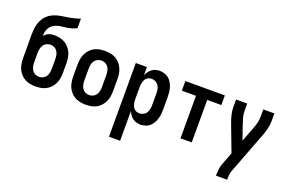

<svg xmlns="http://www.w3.org/2000/svg" viewBox="-113 -1160 2725 1799"><g transform="rotate(20 1250.0 -260.0)"><path d="M250 8Q223 8 195.5 3Q168 -2 144 -15Q120 -28 101.5 -48.5Q83 -69 71.5 -93.5Q60 -118 55.5 -145.5Q51 -173 51 -200V-296Q51 -328 50.5 -359.5Q50 -391 50 -422Q50 -451 52 -479.5Q54 -508 61 -535Q68 -562 81 -587.5Q94 -613 114.5 -633Q135 -653 160.5 -666Q186 -679 213.5 -686.5Q241 -694 269 -697.5Q297 -701 325 -706Q353 -711 380 -718Q407 -725 434 -735V-639Q413 -629 391 -622Q369 -615 346 -611Q323 -607 299.5 -605Q276 -603 253.5 -597.5Q231 -592 210.5 -579.5Q190 -567 177 -548Q164 -529 158.5 -506Q153 -483 153 -460Q162 -471 173.5 -480Q185 -489 198.5 -494.5Q212 -500 226.5 -502Q241 -504 256 -504Q283 -504 309.5 -498Q336 -492 359 -479Q382 -466 400 -445.5Q418 -425 429.5 -400.5Q441 -376 445 -349.5Q449 -323 449 -296V-200Q449 -173 444.5 -145.5Q440 -118 428.5 -93.5Q417 -69 398.5 -48.5Q380 -28 356 -15Q332 -2 304.5 3Q277 8 250 8ZM250 -88Q270 -88 288.5 -97Q307 -106 318.5 -123Q330 -140 334 -160Q338 -180 338 -200V-296Q338 -316 334 -336Q330 -356 319 -373Q308 -390 289.5 -399Q271 -408 251 -408Q231 -408 212 -399Q193 -390 182 -373.5Q171 -357 166.5 -336.5Q162 -316 162 -296V-200Q162 -180 166 -160Q170 -140 181.5 -123Q193 -106 211.5 -97Q230 -88 250 -88Z M750 8Q723 8 695.5 3Q668 -2 644 -15Q620 -28 601.5 -48.5Q583 -69 571.5 -93.5Q560 -118 555.5 -145.5Q551 -173 551 -200V-320Q551 -347 555.5 -374.5Q560 -402 571.5 -426.5Q583 -451 601.5 -471.5Q620 -492 644 -505Q668 -518 695.5 -523Q723 -528 750 -528Q777 -528 804.5 -523Q832 -518 856 -505Q880 -492 898.5 -471.5Q917 -451 928.5 -426.5Q940 -402 944.5 -374.5Q949 -347 949 -320V-200Q949 -173 944.5 -145.5Q940 -118 928.5 -93.5Q917 -69 898.5 -48.5Q880 -28 856 -15Q832 -2 804.5 3Q777 8 750 8ZM750 -88Q770 -88 788.5 -97Q807 -106 818.5 -123Q830 -140 834 -160Q838 -180 838 -200V-320Q838 -340 834 -360Q830 -380 818.5 -397Q807 -414 788.5 -423Q770 -432 750 -432Q730 -432 711.5 -423Q693 -414 681.5 -397Q670 -380 666 -360Q662 -340 662 -320V-200Q662 -180 666 -160Q670 -140 681.5 -123Q693 -106 711.5 -97Q730 -88 750 -88Z M1059 215V-520H1170V-438Q1178 -458 1190 -475Q1202 -492 1219 -504.5Q1236 -517 1256 -522.5Q1276 -528 1297 -528Q1321 -528 1344.5 -520.5Q1368 -513 1386.5 -497.5Q1405 -482 1417.5 -460.5Q1430 -439 1437 -416Q1444 -393 1446.5 -368.5Q1449 -344 1449 -320V-200Q1449 -176 1446.5 -151.5Q1444 -127 1437 -104Q1430 -81 1417.5 -59.5Q1405 -38 1386.5 -22.5Q1368 -7 1344.5 0.5Q1321 8 1297 8Q1276 8 1256 2.5Q1236 -3 1219 -15.5Q1202 -28 1190 -45Q1178 -62 1170 -82V215ZM1251 -88Q1271 -88 1289.5 -97.5Q1308 -107 1319 -123.5Q1330 -140 1334 -160Q1338 -180 1338 -200V-320Q1338 -340 1334 -360Q1330 -380 1319 -396.5Q1308 -413 1289.5 -422.5Q1271 -432 1251 -432Q1238 -432 1225.5 -428Q1213 -424 1203 -415.5Q1193 -407 1186.5 -395.5Q1180 -384 1176.5 -371.5Q1173 -359 1171.5 -346Q1170 -333 1170 -320V-200Q1170 -187 1171.5 -174Q1173 -161 1176.5 -148.5Q1180 -136 1186.5 -124.5Q1193 -113 1203 -104.5Q1213 -96 1225.5 -92Q1238 -88 1251 -88Z M1694 0V-424H1553V-520H1947V-424H1806V0Z M2126 215V208Q2126 179 2129.5 150.5Q2133 122 2143 95L2191 -31L2092 -293Q2078 -330 2068.5 -368.5Q2059 -407 2059 -447V-520H2170V-446Q2170 -415 2178 -385Q2186 -355 2196 -326L2247 -178L2304 -327Q2315 -356 2322.5 -386Q2330 -416 2330 -447V-520H2441V-447Q2441 -407 2431.5 -368.5Q2422 -330 2408 -293L2247 129Q2240 148 2238.5 168Q2237 188 2237 208V215Z"/></g></svg>

Font: Iosevka Curly
Style: Bold
Weight: 700
Monospace: yes
Designer: Belleve Invis
Foundry: Belleve Invis
Version: Version 22.1.2; ttfautohint (v1.8.4)